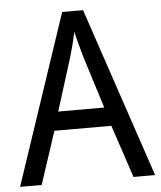

<svg xmlns="http://www.w3.org/2000/svg" viewBox="-52 -761 674 806"><g transform="rotate(-5 285.0 -358.0)"><path d="M478 0 404 -222H164L91 0H0L240 -716H328L569 0ZM311 -524Q308 -535 302.5 -555Q297 -575 291.5 -595.5Q286 -616 283 -629Q278 -601 270.5 -573Q263 -545 257 -524L187 -301H381Z"/></g></svg>

Font: Noto Sans Ethiopic SemCond
Style: Regular
Weight: 400
Width: 4
Designer: Monotype Design Team
Foundry: Monotype Imaging Inc.
Version: Version 2.102; ttfautohint (v1.8.4.7-5d5b)